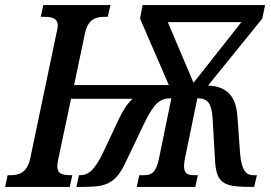

<svg xmlns="http://www.w3.org/2000/svg" viewBox="-38 -734 1064 754"><path d="M-18 0H236L246 -46C205 -46 187 -51 187 -82C187 -88 189 -102 191 -110L241 -346H483C462 -328 445 -300 431 -271L366 -133C333 -65 309 -46 276 -46H272L262 0H283C371 0 413 -6 455 -96L531 -255C569 -331 590 -348 635 -348L586 -110C575 -56 556 -46 528 -46H509L499 0H729L739 -46H729C695 -46 677 -52 688 -111L737 -348C776 -348 793 -331 797 -268L807 -95C814 -7 849 0 957 0H960L971 -46H956C929 -46 911 -64 905 -129L894 -282C888 -348 860 -395 779 -398L992 -661L1003 -714H522L512 -661L625 -400H253L295 -600C307 -660 339 -668 375 -668H385L396 -714H132L122 -668H132C166 -668 189 -663 189 -632C189 -626 187 -618 183 -600L81 -113C68 -54 36 -46 3 -46H-8ZM722 -409 621 -647H910Z"/></svg>

Font: Noto Serif Condensed Semi
Style: Italic
Weight: 600
Width: 3
Italic angle: -12°
Designer: Monotype Design Team
Foundry: Monotype Imaging Inc.
Version: Version 1.901